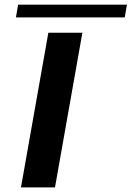

<svg xmlns="http://www.w3.org/2000/svg" viewBox="-20 -818 574 838"><path d="M71.5 0H220L339.5 -675H191ZM49.5 -742H524.5L534 -797.5H59Z"/></svg>

Font: Anybody ExtraExpanded Medium
Style: Italic
Weight: 500
Width: 8
Italic angle: -10°
Version: Version 1.113;gftools[0.9.25]